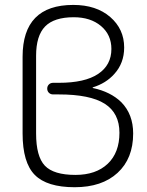

<svg xmlns="http://www.w3.org/2000/svg" viewBox="-20 -784 606 792"><path d="M288.1 -11.7Q173.8 -11.7 123.5 -62.5Q73.2 -113.3 73.2 -233.4V-549.8Q73.2 -763.7 282.2 -763.7Q377 -763.7 434.6 -713.9Q492.2 -664.1 492.2 -587.9Q492.2 -523.4 451.2 -478.5Q417 -440.4 363.3 -423.8Q362.3 -423.8 362.3 -422.4Q362.3 -420.9 363.3 -420.9Q436.5 -405.3 480.5 -362.3Q529.3 -312.5 529.3 -233.4Q529.3 -129.9 464.8 -70.8Q400.4 -11.7 288.1 -11.7ZM128.9 -553.7V-233.4Q128.9 -138.7 165 -100.6Q201.2 -62.5 291 -62.5Q376 -62.5 424.3 -108.4Q472.7 -154.3 472.7 -236.3Q472.7 -317.4 412.1 -356Q351.6 -394.5 222.7 -394.5H199.2Q188.5 -394.5 181.6 -401.4Q174.8 -408.2 174.8 -418.5Q174.8 -428.7 181.6 -435.5Q188.5 -442.4 199.2 -442.4H222.7Q330.1 -442.4 384.8 -479Q439.5 -515.6 439.5 -582Q439.5 -640.6 396.5 -676.8Q353.5 -712.9 284.2 -712.9Q203.1 -712.9 166 -674.8Q128.9 -636.7 128.9 -553.7Z"/></svg>

Font: Gen Jyuu Gothic Light
Style: Regular
Weight: 200
Designer: [Source Han Sans]
Ryoko NISHIZUKA  (kana & ideographs); Paul D. Hunt (Latin, Greek & Cyrillic); Wenlong ZHANG  (bopomofo
Version: Version 1.002.20150607